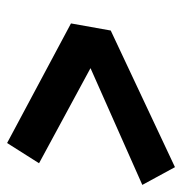

<svg xmlns="http://www.w3.org/2000/svg" viewBox="-7 -610 513 541"><g transform="rotate(-90 249.5 -339.5)"><path d="M49 -103 -1 -195 328 -341 60 -486 117 -576 454 -396 434 -284Z"/></g></svg>

Font: iosevka_custom_sans_ss08 Heavy
Style: Italic
Weight: 900
Italic angle: -10°
Designer: Belleve Invis
Foundry: Belleve Invis
Version: Version 10.3.0; ttfautohint (v1.8.3)